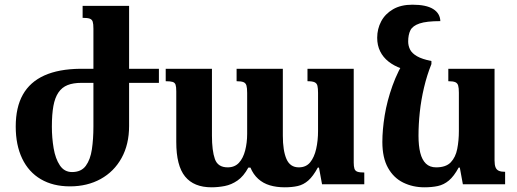

<svg xmlns="http://www.w3.org/2000/svg" viewBox="-20 -785 2202 818"><path d="M378 -492V-663Q378 -683 375 -692.5Q372 -702 362.5 -705.5Q353 -709 332 -709V-760H530V-248Q530 -170 498 -112Q466 -54 409 -22.5Q352 9 278 9Q206 9 154 -21.5Q102 -52 74.5 -109.5Q47 -167 47 -246Q47 -328 77.5 -382Q108 -436 169 -463.5Q230 -491 322 -492ZM327 -432Q292 -432 268 -422.5Q244 -413 229 -391Q214 -369 207.5 -333.5Q201 -298 201 -245Q201 -198 208.5 -153.5Q216 -109 235 -80.5Q254 -52 287 -52Q326 -52 345.5 -78.5Q365 -105 371.5 -149Q378 -193 378 -246V-432ZM520 -492H657V-432H520Z M1290 -492H1487V-92Q1487 -76 1490 -66.5Q1493 -57 1502.5 -53.5Q1512 -50 1532 -50V0H1352L1339 -71H1334Q1314 -34 1293.5 -16Q1273 2 1248.5 7.5Q1224 13 1193 13Q1158 13 1129.5 4.5Q1101 -4 1080 -23Q1059 -42 1047 -71H1038Q1018 -34 992 -16Q966 2 937.5 7.5Q909 13 881 13Q806 13 768.5 -33Q731 -79 731 -180V-396Q731 -415 728 -424Q725 -433 715.5 -436Q706 -439 686 -439V-492H883V-207Q883 -143 895.5 -107.5Q908 -72 950 -72Q980 -72 998 -91.5Q1016 -111 1024.5 -144Q1033 -177 1033 -215V-389Q1033 -410 1030 -420.5Q1027 -431 1017.5 -435Q1008 -439 988 -439V-492H1185V-207Q1185 -143 1200.5 -107.5Q1216 -72 1253 -72Q1284 -72 1301.5 -93.5Q1319 -115 1327 -150.5Q1335 -186 1335 -227V-389Q1335 -408 1332.5 -419Q1330 -430 1320.5 -434.5Q1311 -439 1290 -439Z M1788 13Q1739 13 1698 -7Q1657 -27 1633 -70Q1609 -113 1609 -180Q1609 -232 1619 -293.5Q1629 -355 1652 -419.5Q1675 -484 1714 -545L1818 -512Q1799 -465 1786.5 -412Q1774 -359 1768.5 -307Q1763 -255 1763 -207Q1763 -164 1770.5 -134Q1778 -104 1794.5 -88Q1811 -72 1838 -72Q1880 -72 1900.5 -93.5Q1921 -115 1928 -150.5Q1935 -186 1935 -227V-390Q1935 -410 1932 -420.5Q1929 -431 1919.5 -435Q1910 -439 1890 -439V-492H2087V-101Q2087 -82 2091.5 -71.5Q2096 -61 2106 -57Q2116 -53 2132 -53V0H1952L1939 -71H1934Q1914 -34 1892.5 -16Q1871 2 1845.5 7.5Q1820 13 1788 13ZM1818 -525V-512L1691 -493Q1659 -504 1635.5 -522.5Q1612 -541 1599.5 -566.5Q1587 -592 1587 -624Q1587 -662 1604 -694Q1621 -726 1654.5 -745.5Q1688 -765 1737 -765Q1796 -765 1825.5 -746.5Q1855 -728 1856 -695Q1797 -695 1767.5 -685Q1738 -675 1728.5 -656Q1719 -637 1719 -608Q1719 -590 1727 -574Q1735 -558 1756.5 -545.5Q1778 -533 1818 -525Z"/></svg>

Font: Noto Serif Armenian
Style: Regular
Weight: 400
Designer: Monotype Design Team
Foundry: Monotype Imaging Inc.
Version: Version 2.007